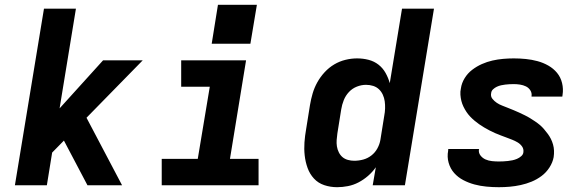

<svg xmlns="http://www.w3.org/2000/svg" viewBox="-20 -771 2440 799"><path d="M42 0 163 -735H296L228 -320L409 -520H574L340 -281L488 0H344L246 -186L197 -136L175 0Z M653 0V-110H803L853 -410H734V-520H1004L937 -110H1056V0ZM861 -589 887 -751H1049L1022 -589Z M1383 8Q1355 8 1329.5 -0.5Q1304 -9 1286.5 -28Q1269 -47 1260 -72Q1251 -97 1248 -124Q1245 -151 1247 -178.5Q1249 -206 1254 -234L1270 -334Q1274 -358 1281 -382Q1288 -406 1300.5 -428.5Q1313 -451 1331 -470.5Q1349 -490 1371 -503Q1393 -516 1417.5 -522Q1442 -528 1466 -528Q1491 -528 1514 -522Q1537 -516 1555 -502Q1573 -488 1584.5 -467.5Q1596 -447 1602 -425L1653 -735H1786L1665 0H1531L1544 -75Q1530 -55 1511.5 -39Q1493 -23 1472 -12Q1451 -1 1428 3.5Q1405 8 1383 8ZM1454 -102Q1473 -102 1491.5 -107Q1510 -112 1525.5 -124Q1541 -136 1550.5 -153.5Q1560 -171 1563 -189L1579 -289Q1582 -304 1582.5 -319.5Q1583 -335 1581 -349.5Q1579 -364 1573 -377Q1567 -390 1557 -399.5Q1547 -409 1533 -413.5Q1519 -418 1503 -418Q1484 -418 1465 -410.5Q1446 -403 1432 -388Q1418 -373 1410.5 -354Q1403 -335 1400 -316L1384 -216Q1382 -202 1381 -188.5Q1380 -175 1382 -162Q1384 -149 1390 -137Q1396 -125 1405.5 -117Q1415 -109 1428 -105.5Q1441 -102 1454 -102Z M2056 8Q2030 8 2004 5.5Q1978 3 1954 -3.5Q1930 -10 1908 -21.5Q1886 -33 1870 -51Q1854 -69 1847 -93.5Q1840 -118 1845 -144Q1845 -146 1845 -148Q1845 -150 1846 -151H1974Q1974 -151 1974 -150.5Q1974 -150 1973 -149Q1971 -135 1979.5 -124Q1988 -113 2000.5 -107.5Q2013 -102 2027.5 -100.5Q2042 -99 2056 -99Q2065 -99 2074.5 -99.5Q2084 -100 2093.5 -101Q2103 -102 2112.5 -104Q2122 -106 2131.5 -110Q2141 -114 2149 -121Q2157 -128 2158 -137Q2160 -151 2152.5 -161.5Q2145 -172 2134 -178.5Q2123 -185 2111.5 -189.5Q2100 -194 2088 -198.5Q2076 -203 2064 -207.5Q2052 -212 2040.5 -217Q2029 -222 2017.5 -228Q2006 -234 1995 -240.5Q1984 -247 1974 -254Q1964 -261 1954.5 -269Q1945 -277 1936.5 -286Q1928 -295 1921 -305.5Q1914 -316 1908.5 -327.5Q1903 -339 1900 -351Q1897 -363 1896 -376.5Q1895 -390 1898 -403Q1901 -425 1913.5 -445.5Q1926 -466 1945 -480.5Q1964 -495 1985.5 -504.5Q2007 -514 2029 -519Q2051 -524 2073.5 -526Q2096 -528 2118 -528Q2143 -528 2168 -525.5Q2193 -523 2217 -516.5Q2241 -510 2262 -498Q2283 -486 2298 -468Q2313 -450 2319 -425.5Q2325 -401 2321 -376Q2321 -374 2320.5 -372Q2320 -370 2320 -369H2192Q2192 -369 2192 -369.5Q2192 -370 2192 -371Q2194 -384 2187 -395Q2180 -406 2168.5 -411.5Q2157 -417 2144 -419Q2131 -421 2118 -421Q2109 -421 2100 -420.5Q2091 -420 2082.5 -419Q2074 -418 2065 -416Q2056 -414 2047.5 -410Q2039 -406 2032 -399.5Q2025 -393 2024 -384Q2021 -370 2029 -360Q2037 -350 2047.5 -343Q2058 -336 2070 -331.5Q2082 -327 2094 -322Q2106 -317 2117.5 -312.5Q2129 -308 2140.5 -302.5Q2152 -297 2163.5 -291.5Q2175 -286 2185.5 -279.5Q2196 -273 2206.5 -266Q2217 -259 2226.5 -251Q2236 -243 2244 -233.5Q2252 -224 2259.5 -214Q2267 -204 2272.5 -193Q2278 -182 2281.5 -169.5Q2285 -157 2285.5 -144Q2286 -131 2284 -117Q2280 -95 2266.5 -74Q2253 -53 2233.5 -38.5Q2214 -24 2192 -15Q2170 -6 2147 -1Q2124 4 2101.5 6Q2079 8 2056 8Z"/></svg>

Font: Iosevka SS04 XBd Ex
Style: Italic
Weight: 800
Width: 7
Italic angle: -9°
Monospace: yes
Designer: Belleve Invis
Foundry: Belleve Invis
Version: Version 19.0.0; ttfautohint (v1.8.4)